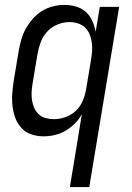

<svg xmlns="http://www.w3.org/2000/svg" viewBox="-20 -548 540 783"><path d="M265 215 314 -83Q303 -62 285.5 -44.5Q268 -27 247.5 -15Q227 -3 204 2.5Q181 8 158 8Q132 8 108 0Q84 -8 67.5 -26Q51 -44 42.5 -67Q34 -90 31 -115.5Q28 -141 30 -167Q32 -193 36 -219L56 -339Q60 -362 66.5 -385.5Q73 -409 85 -430.5Q97 -452 113.5 -471Q130 -490 151 -503Q172 -516 196 -522Q220 -528 243 -528Q268 -528 291 -521Q314 -514 330.5 -499Q347 -484 356.5 -462.5Q366 -441 370 -418L387 -520H466L344 215ZM200 -62Q223 -62 247 -70.5Q271 -79 289.5 -96.5Q308 -114 317.5 -137Q327 -160 331 -183L351 -303Q354 -321 355.5 -339Q357 -357 354.5 -374.5Q352 -392 345.5 -408Q339 -424 327 -435.5Q315 -447 298 -452.5Q281 -458 263 -458Q239 -458 214.5 -448Q190 -438 172.5 -419Q155 -400 146 -376Q137 -352 133 -328L113 -208Q110 -191 109 -173.5Q108 -156 110.5 -139.5Q113 -123 119.5 -108Q126 -93 138 -82Q150 -71 166.5 -66.5Q183 -62 200 -62Z"/></svg>

Font: Iosevka Curly
Style: Italic
Weight: 400
Italic angle: -9°
Monospace: yes
Designer: Belleve Invis
Foundry: Belleve Invis
Version: Version 22.1.2; ttfautohint (v1.8.4)